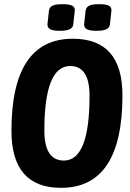

<svg xmlns="http://www.w3.org/2000/svg" viewBox="-20 -894 624 922"><path d="M273 8Q35 8 35 -266Q35 -708 330 -708Q568 -708 568 -436Q568 8 273 8ZM287 -123Q410 -123 410 -434Q410 -577 317 -577Q193 -577 193 -267Q193 -123 287 -123ZM443 -746Q410 -746 396.5 -754Q383 -762 384 -778L391 -842Q393 -859 408 -866.5Q423 -874 456 -874Q489 -874 503 -866.5Q517 -859 515 -842L508 -778Q507 -762 491.5 -754Q476 -746 443 -746ZM267 -746Q234 -746 220.5 -754Q207 -762 208 -778L215 -842Q217 -859 232 -866.5Q247 -874 280 -874Q313 -874 327 -866.5Q341 -859 339 -842L332 -778Q331 -762 315.5 -754Q300 -746 267 -746Z"/></svg>

Font: Asap Condensed
Style: Bold Italic
Weight: 700
Width: 3
Italic angle: -6°
Designer: Pablo Cosgaya
Foundry: Omnibus-Type
Version: Version 3.001; ttfautohint (v1.8.4.7-5d5b)